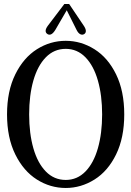

<svg xmlns="http://www.w3.org/2000/svg" viewBox="-20 -919 653 955"><path d="M15 -350Q15 -466 56 -549Q97 -632 163.5 -674Q230 -716 307 -716Q383 -716 450 -674Q517 -632 557.5 -549Q598 -466 598 -350Q598 -234 557.5 -151Q517 -68 450 -26Q383 16 307 16Q230 16 163.5 -26Q97 -68 56 -151Q15 -234 15 -350ZM488 -350Q488 -444 467 -518Q446 -592 405 -634Q364 -676 307 -676Q249 -676 208 -634Q167 -592 146 -518.5Q125 -445 125 -350Q125 -255 146 -181.5Q167 -108 208 -66Q249 -24 307 -24Q364 -24 405 -66Q446 -108 467 -182Q488 -256 488 -350ZM218 -791 300 -899H324L396 -792Q407 -776 407 -765Q407 -754 398 -749Q389 -744 379 -749Q369 -754 361 -770L312 -868L255 -770Q245 -754 235.5 -749Q226 -744 217 -749Q207 -755 207 -765.5Q207 -776 218 -791Z"/></svg>

Font: RL Madena Variable
Style: Regular
Weight: 400
Designer: I Kadek Wantara Putra
Foundry: Roughlines ID
Version: Version 1.000;Glyphs 3.1.2 (3151)